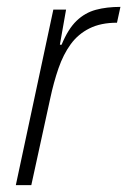

<svg xmlns="http://www.w3.org/2000/svg" viewBox="-20 -538 370 558"><path d="M26 0 135 -510H172L154 -408H159Q178 -454 202.5 -477.5Q227 -501 258.5 -509.5Q290 -518 330 -518L320 -472Q273 -472 240 -455.5Q207 -439 185.5 -409.5Q164 -380 150 -339.5Q136 -299 126 -252L71 0Z"/></svg>

Font: Saira SemiCondensed ExtraLight
Style: Italic
Weight: 250
Width: 4
Italic angle: -12°
Designer: Hector Gatti with collaboration of the Omnibus-Type team
Foundry: Omnibus-Type
Version: Version 1.101